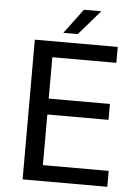

<svg xmlns="http://www.w3.org/2000/svg" viewBox="-60 -952 722 998"><g transform="rotate(5 301.0 -453.0)"><path d="M240.7 -777.3H315.9L427.7 -906.2H336.9ZM96.2 0H538.1V-83H194.8V-347.2H514.2V-430.2H194.8V-646H528.8V-729H96.2Z"/></g></svg>

Font: Hack
Style: Regular
Weight: 400
Monospace: yes
Designer: Christopher Simpkins
Foundry: Christopher Simpkins
Version: Version 2.010